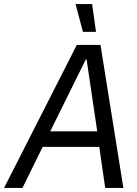

<svg xmlns="http://www.w3.org/2000/svg" viewBox="-60 -920 673 940"><path d="M-40 0H50L149 -201H426L455 0H544L432 -700H316ZM346 -764H410L391 -900H310ZM186 -277 360 -629H364L416 -277Z"/></svg>

Font: Fixel Text 20240404
Style: Italic
Weight: 400
Width: 4
Italic angle: -10°
Designer: AlfaBravo + MacPaw
Foundry: Kyrylo Tkachov, Marchela Mozhyna, Serhii Makarenko, Maria Weinstein, Zakhar Kryvoshyya
Version: Version 1.211;Glyphs 3.2 (3225)